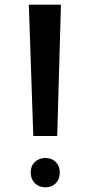

<svg xmlns="http://www.w3.org/2000/svg" viewBox="-20 -775 384 819"><path d="M224 -195H122L103 -755H240ZM235 -39Q235 -11 218 6.5Q201 24 174 24Q146 24 128.5 6.5Q111 -11 111 -39Q111 -67 128.5 -84Q146 -101 174 -101Q201 -101 218 -84Q235 -67 235 -39Z"/></svg>

Font: SUITE
Style: Bold
Weight: 700
Designer: Sun
Foundry: Sun
Version: Version 2.040